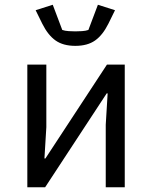

<svg xmlns="http://www.w3.org/2000/svg" viewBox="-20 -788 640 808"><path d="M297 -595Q246 -595 214 -617.5Q182 -640 158 -688L130 -745L202 -768L242 -662Q253 -658 269 -657Q285 -656 297 -656Q309 -656 325 -657Q341 -658 352 -662L392 -768L464 -745L436 -688Q412 -640 380 -617.5Q348 -595 297 -595ZM95 -516H175V-253L167 -121H171L430 -516H505V0H425V-263L433 -395H429L170 0H95Z"/></svg>

Font: PlemolJP35 Console
Style: Regular
Weight: 400
Version: v2.0.3; ttfautohint (v1.8.4.7-5d5b-dirty) -l 6 -r 45 -G 200 